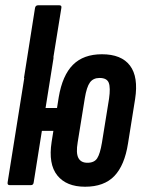

<svg xmlns="http://www.w3.org/2000/svg" viewBox="-20 -703 541 729"><path d="M71 -407 113 -673Q115 -683 125 -683H205Q215 -683 213 -673L170 -407ZM303 6Q232 6 197.5 -37Q163 -80 176 -164L203 -334Q217 -417 257 -457Q297 -497 367 -497Q441 -497 473.5 -454Q506 -411 493 -327L466 -158Q453 -75 414 -34.5Q375 6 303 6ZM17 0Q7 0 9 -11L84 -481Q85 -491 95 -491H175Q185 -491 183 -481L153 -293H239L225 -206H139L108 -11Q107 0 97 0ZM312 -85Q338 -85 349 -102Q360 -119 367 -161L394 -328Q400 -370 393 -388.5Q386 -407 358 -407Q334 -407 321.5 -390Q309 -373 302 -330L275 -163Q268 -122 277.5 -103.5Q287 -85 312 -85Z"/></svg>

Font: Sofia Sans Extra Condensed
Style: Bold Italic
Weight: 700
Italic angle: -9°
Designer: Botio Nikoltchev, Ani Petrova
Foundry: lettersoup
Version: Version 4.101